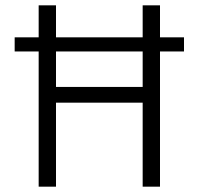

<svg xmlns="http://www.w3.org/2000/svg" viewBox="-20 -700 745 720"><path d="M190 -315V0H125V-507H35V-560H125V-680H190V-560H515V-680H580V-560H670V-507H580V0H515V-315ZM190 -374H515V-507H190Z"/></svg>

Font: Inria Sans Light
Style: Regular
Weight: 300
Designer: Black Foundry Team
Foundry: Black Foundry
Version: Version 1.2; ttfautohint (v1.8.3)